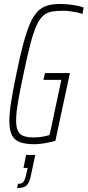

<svg xmlns="http://www.w3.org/2000/svg" viewBox="-20 -716 440 964"><path d="M151 8Q109 8 81 -2Q53 -12 40 -37Q27 -62 27 -108Q27 -148 36 -205Q45 -262 62 -344Q80 -433 96.5 -494.5Q113 -556 130 -596Q147 -636 168 -657.5Q189 -679 216 -687.5Q243 -696 280 -696Q300 -696 322 -694Q344 -692 364.5 -688Q385 -684 400 -678L394 -646Q380 -651 362.5 -654.5Q345 -658 328.5 -660Q312 -662 299 -662Q266 -662 241.5 -658Q217 -654 198 -638Q179 -622 163.5 -588Q148 -554 132.5 -495Q117 -436 98 -344Q80 -261 70.5 -204.5Q61 -148 61 -112Q61 -78 69.5 -59.5Q78 -41 97.5 -33.5Q117 -26 147 -26Q162 -26 177 -27.5Q192 -29 206 -32Q220 -35 229 -38L288 -315H198L206 -349H331L258 -9Q241 -4 221.5 0Q202 4 184 6Q166 8 151 8ZM66 228 70 207Q84 207 91.5 202.5Q99 198 104 186Q109 174 113 152L119 127H98L111 62H157L136 161Q132 182 126.5 195Q121 208 113.5 215Q106 222 94.5 225Q83 228 66 228Z"/></svg>

Font: Saira ExtraCondensed Thin
Style: Italic
Weight: 250
Width: 2
Italic angle: -12°
Designer: Hector Gatti with collaboration of the Omnibus-Type team
Foundry: Omnibus-Type
Version: Version 1.101